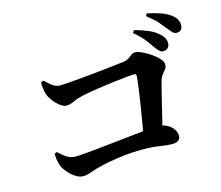

<svg xmlns="http://www.w3.org/2000/svg" viewBox="-108 -960 1216 1056"><g transform="rotate(-15 500.0 -431.5)"><path d="M799.4 -632.3Q785.6 -652.8 765.1 -678.9Q744.5 -705 708.9 -734.7L718.5 -748.6Q760.9 -737.5 795.3 -722.9Q829.6 -708.3 852.5 -686.9Q868.8 -672.6 875.1 -658.8Q881.5 -645 881.5 -631Q881.5 -615.7 871.4 -605.1Q861.2 -594.4 844.9 -594.4Q832.8 -594.4 822.3 -604.6Q811.8 -614.8 799.4 -632.3ZM893.1 -714.2Q879.4 -732 860.3 -753.9Q841.1 -775.8 801.5 -806.3L810.4 -819.4Q853.2 -810.7 886.8 -798.5Q920.4 -786.3 940.8 -770.6Q960.3 -756.5 968.2 -741.1Q976.1 -725.8 976.1 -708.6Q976.1 -692.5 967.5 -683Q958.8 -673.4 943.2 -673.4Q928.3 -673.4 918.1 -684.5Q907.9 -695.5 893.1 -714.2ZM150.1 -603.2 164.8 -609Q180.9 -595.1 193.4 -583.9Q205.9 -572.7 219.4 -566.3Q232.8 -560 249.8 -560Q266.3 -560 302.9 -563Q339.4 -566 385.8 -570.1Q432.2 -574.3 478.5 -579.4Q524.8 -584.5 561.8 -588.7Q598.9 -592.8 614.9 -594.8Q636.8 -597.5 648.7 -606.2Q660.6 -614.8 670.4 -622.1Q680.2 -629.4 693.8 -629.4Q707.1 -629.4 730.4 -618.5Q753.8 -607.6 777.9 -591.2Q802.1 -574.8 818.9 -556.1Q835.6 -537.5 835.6 -521.3Q835.6 -507.2 827.2 -495.9Q818.8 -484.7 808.6 -472.5Q798.5 -460.2 793.3 -442.4Q786.7 -416.9 777.7 -382.2Q768.8 -347.6 759.3 -307Q749.7 -266.5 739.2 -224Q728.6 -181.5 717.7 -140.2H611.7Q619.9 -180.9 628.9 -232.4Q637.8 -283.9 646.1 -336.4Q654.5 -389 660.4 -432.5Q666.4 -476 667.7 -500.7Q668.7 -513.6 656.5 -513.6Q643.5 -513.6 614 -510.9Q584.5 -508.1 547.3 -503.4Q510.1 -498.8 471.4 -493.5Q432.8 -488.3 400.8 -482.6Q368.7 -477 350.4 -473Q317.9 -465.2 295.5 -454.3Q273.1 -443.5 253.4 -443.5Q237 -443.5 217.1 -458.6Q197.2 -473.6 181.2 -495Q165.3 -516.3 159.1 -535.1Q154.7 -548.9 152.2 -567.5Q149.7 -586.2 150.1 -603.2ZM121.1 -204.8 134.8 -211Q157.1 -189.1 178.9 -174.5Q200.8 -159.9 231.7 -159.9Q246.8 -159.9 283.4 -163.2Q320 -166.4 369.1 -171.5Q418.3 -176.6 471 -182.3Q523.7 -188 570.8 -193.1Q617.9 -198.2 651.3 -201.5Q684.6 -204.7 694.1 -204.7Q731.2 -206.1 756.2 -193.7Q781.2 -181.3 794.3 -162.3Q807.3 -143.4 807.3 -123.4Q807.3 -106.9 795.5 -97.8Q783.6 -88.6 759.2 -88.6Q732.4 -88.6 690.5 -95.6Q648.6 -102.5 586.6 -102.5Q538.6 -102.5 490.5 -97Q442.4 -91.6 403 -84.2Q363.5 -76.9 338.8 -70.2Q316.6 -64.5 300.3 -58.6Q284 -52.7 270 -48.7Q256 -44.7 240.9 -44.7Q221.2 -44.7 199.1 -58.7Q177 -72.8 159.4 -93.2Q141.7 -113.6 133.5 -132.4Q126.8 -149.9 123.5 -171.2Q120.2 -192.4 121.1 -204.8Z"/></g></svg>

Font: Noto Serif KR
Style: Regular
Weight: 200
Designer: Ryoko NISHIZUKA 西塚涼子 (kana & ideographs); Frank Grießhammer (Latin, Greek & Cyrillic); Wenlong ZHANG 张文龙 (bopomofo); San
Foundry: Adobe
Version: Version 2.001;hotconv 1.1.0;makeotfexe 2.6.0